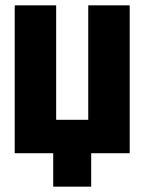

<svg xmlns="http://www.w3.org/2000/svg" viewBox="-20 -573 540 718"><path d="M35 0V-553H190V-125H310V-553H465V0H321V125H179V0Z"/></svg>

Font: Noto Sans Mono ExtraCondensed Black
Style: Regular
Weight: 900
Width: 2
Designer: Monotype Design Team
Foundry: Monotype Imaging Inc.
Version: Version 2.014